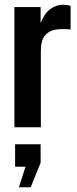

<svg xmlns="http://www.w3.org/2000/svg" viewBox="-20 -539 328 813"><path d="M41 0V-509H152V-441Q168 -483 193.5 -501Q219 -519 247 -519Q254 -519 262 -518Q270 -517 279 -514V-414Q244 -418 215.5 -413.5Q187 -409 170 -388.5Q153 -368 153 -323V0ZM60 254 88 167H44V72H152V150L110 254Z"/></svg>

Font: Special Gothic Condensed One
Style: Regular
Weight: 400
Designer: Alistair McCready
Foundry: Monolith
Version: Version 1.010; ttfautohint (v1.8.4.7-5d5b)